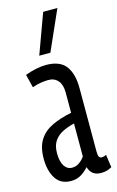

<svg xmlns="http://www.w3.org/2000/svg" viewBox="-123 -840 550 900"><g transform="rotate(-15 152.0 -390.0)"><path d="M8 -124Q8 -181 30.5 -215.5Q53 -250 93.5 -269Q134 -288 188 -299V-398Q188 -435 171 -455Q154 -475 124 -475Q111 -475 91.5 -472.5Q72 -470 46 -461L30 -525Q56 -535 83 -540.5Q110 -546 131 -546Q199 -546 227.5 -508Q256 -470 256 -401V-91Q256 -73 260.5 -66.5Q265 -60 272 -60Q284 -60 295 -66L304 -4Q292 3 280 6.5Q268 10 252 10Q227 10 212.5 -1.5Q198 -13 192 -34Q174 -14 153.5 -2Q133 10 106 10Q56 10 32 -27.5Q8 -65 8 -124ZM75 -133Q75 -92 89 -70.5Q103 -49 127 -49Q147 -49 163 -61Q179 -73 188 -87V-247Q159 -240 133.5 -228Q108 -216 91.5 -193.5Q75 -171 75 -133ZM113 -596 184 -790H253L167 -596Z"/></g></svg>

Font: Georama ExtraCondensed
Style: Regular
Weight: 400
Width: 2
Designer: Jean-Baptiste Levee
Foundry: Production Type
Version: Version 1.000